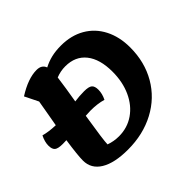

<svg xmlns="http://www.w3.org/2000/svg" viewBox="-175 -946 1191 1191"><g transform="rotate(-45 421.0 -350.5)"><path d="M784 -414Q784 -286 726 -186Q668 -86 563.5 -30.5Q459 25 326 25Q208 25 144 -14Q80 -53 80 -125Q80 -171 97 -287Q87 -286 65 -286Q24 -286 9 -298Q-6 -310 -6 -342Q-6 -375 13 -413Q56 -401 116 -399L134 -501L147 -576L103 -665Q199 -726 274 -726Q319 -726 332 -690Q366 -708 403.5 -717Q441 -726 488 -726Q577 -726 644 -687.5Q711 -649 747.5 -578Q784 -507 784 -414ZM600 -385Q600 -495 552 -555.5Q504 -616 416 -616Q374 -616 334 -600Q324 -523 306 -418Q348 -424 389 -424Q430 -424 444.5 -411.5Q459 -399 459 -368Q459 -333 441 -297Q394 -311 333 -311Q317 -311 289 -309Q259 -122 259 -88Q300 -73 345 -73Q419 -73 477 -113Q535 -153 567.5 -224Q600 -295 600 -385Z"/></g></svg>

Font: Lemonada SemiBold
Style: Regular
Weight: 600
Designer: Mohamed Gaber (Arabic) Eduardo Tunni (Latin)
Foundry: Kief Type Foundry
Version: Version 3.006